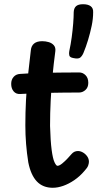

<svg xmlns="http://www.w3.org/2000/svg" viewBox="-20 -881 472 909"><path d="M126 -643Q128 -664 141.5 -675Q155 -686 180 -686Q196 -686 211 -681.5Q226 -677 235 -666.5Q244 -656 242 -639Q234 -579 228.5 -521Q223 -463 220 -405Q217 -347 217 -285Q219 -213 224.5 -171.5Q230 -130 238 -113Q246 -96 252 -96Q261 -96 274.5 -107Q288 -118 300.5 -131.5Q313 -145 319 -152Q325 -159 332.5 -162.5Q340 -166 349 -166Q361 -166 373 -159Q385 -152 393 -140.5Q401 -129 401 -115Q401 -108 397.5 -97.5Q394 -87 380 -72Q358 -46 331.5 -28Q305 -10 279 -1Q253 8 230 8Q183 8 154.5 -22Q126 -52 114 -112Q107 -156 103.5 -199.5Q100 -243 100 -288Q100 -349 103 -405.5Q106 -462 112 -520Q118 -578 126 -643ZM75 -436Q56 -435 44.5 -448.5Q33 -462 33 -484Q33 -504 44.5 -517Q56 -530 75 -531Q101 -533 133 -534.5Q165 -536 200 -536.5Q235 -537 274.5 -537.5Q314 -538 355 -538Q372 -538 385 -525Q398 -512 398 -489Q398 -467 384.5 -455Q371 -443 355 -443Q313 -443 279.5 -442.5Q246 -442 215 -441.5Q184 -441 150.5 -439.5Q117 -438 75 -436ZM328 -606Q310 -609 308 -619Q306 -629 308 -639Q315 -671 319.5 -704.5Q324 -738 326.5 -769.5Q329 -801 329 -824Q330 -843 340.5 -852Q351 -861 373 -861Q397 -861 409.5 -851.5Q422 -842 421 -823Q421 -792 414 -758.5Q407 -725 397 -692Q387 -659 375 -630Q369 -616 360 -608.5Q351 -601 328 -606Z"/></svg>

Font: Playpen Sans Medium
Style: Regular
Weight: 500
Designer: Laura Meseguer, Veronika Burian, José Scaglione
Foundry: TypeTogether
Version: Version 1.001